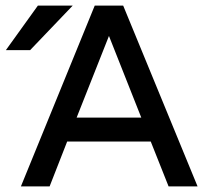

<svg xmlns="http://www.w3.org/2000/svg" viewBox="-20 -669 748 689"><path d="M55 0 320 -649H422L689 0H585L521 -161H221L158 0ZM255 -247H487L371 -540ZM1 -489 116 -649H241L88 -489Z"/></svg>

Font: Syne Med Modified
Style: Regular
Weight: 500
Designer: Lucas Descroix
Foundry: Bonjour Monde
Version: Version 2.200